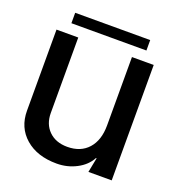

<svg xmlns="http://www.w3.org/2000/svg" viewBox="-118 -707 739 813"><g transform="rotate(20 252.0 -300.5)"><path d="M33 -155V-520H131V-180Q131 -130 162 -99.5Q193 -69 245 -69Q305 -69 339 -107Q373 -145 373 -212V-520H471V0H366L379 -66H376Q357 -30 316 -8.5Q275 13 227 13Q139 13 86 -33Q33 -79 33 -155ZM421 -567H83V-614H421Z"/></g></svg>

Font: Non Bureau
Style: Regular
Weight: 400
Designer: Jona Saucedo
Foundry: Non Foundry
Version: Version 1.000; ttfautohint (v1.8.4)